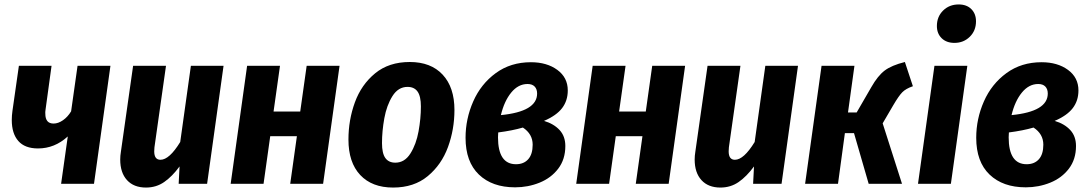

<svg xmlns="http://www.w3.org/2000/svg" viewBox="-20 -827 4895 864"><path d="M403 0H255L285 -213Q226 -159 151 -159Q92 -159 62.5 -192.5Q33 -226 33 -287Q33 -307 36 -328L65 -531H212L185 -334Q183 -321 184 -315Q184 -271 221 -271Q242 -271 263.5 -286Q285 -301 300 -326L329 -531H477Z M521 -109Q521 -126 524 -144L579 -531H727L675 -164Q674 -157 674 -146Q674 -108 702 -108Q742 -108 791 -188L839 -531H986L912 0H784L788 -78Q755 -33 719 -8Q683 17 637 17Q582 17 551.5 -16.5Q521 -50 521 -109Z M1286 0 1316 -214H1196L1166 0H1018L1092 -531H1240L1211 -325H1331L1360 -531H1508L1434 0Z M1548 -199Q1548 -287 1577 -366.5Q1606 -446 1668 -497Q1730 -548 1824 -548Q1919 -548 1972 -491Q2025 -434 2025 -332Q2025 -245 1996 -165.5Q1967 -86 1905 -34.5Q1843 17 1749 17Q1654 17 1601 -39.5Q1548 -96 1548 -199ZM1874 -348Q1874 -394 1859 -415Q1844 -436 1814 -436Q1772 -436 1746 -394.5Q1720 -353 1709.5 -295Q1699 -237 1699 -183Q1699 -137 1714 -116Q1729 -95 1759 -95Q1801 -95 1827 -136.5Q1853 -178 1863.5 -236Q1874 -294 1874 -348Z M2535 -420Q2535 -374 2509.5 -340.5Q2484 -307 2428 -283Q2472 -270 2498 -242Q2524 -214 2524 -170Q2524 -110 2492 -68Q2460 -26 2408 -5Q2356 16 2298 16Q2195 16 2135 -41.5Q2075 -99 2075 -207Q2075 -292 2109.5 -370.5Q2144 -449 2211 -498Q2278 -547 2369 -547Q2441 -547 2488 -512.5Q2535 -478 2535 -420ZM2234 -309Q2397 -325 2397 -406Q2397 -426 2386 -437.5Q2375 -449 2354 -449Q2312 -449 2280.5 -410.5Q2249 -372 2234 -309ZM2222 -231 2221 -209Q2221 -88 2302 -88Q2337 -88 2357 -110.5Q2377 -133 2377 -176Q2377 -224 2333 -253Q2285 -239 2222 -231Z M2841 0 2871 -214H2751L2721 0H2573L2647 -531H2795L2766 -325H2886L2915 -531H3063L2989 0Z M3106 -109Q3106 -126 3109 -144L3164 -531H3312L3260 -164Q3259 -157 3259 -146Q3259 -108 3287 -108Q3327 -108 3376 -188L3424 -531H3571L3497 0H3369L3373 -78Q3340 -33 3304 -8Q3268 17 3222 17Q3167 17 3136.5 -16.5Q3106 -50 3106 -109Z M4088 -439Q4056 -428 4040 -411.5Q4024 -395 4000 -354L3952 -272L4039 0H3889L3823 -228H3782L3751 0H3603L3677 -531H3825L3796 -321H3835L3901 -435Q3930 -486 3961 -509.5Q3992 -533 4052 -548Z M4333 -531 4259 0H4111L4185 -531ZM4196 -710Q4196 -752 4224 -779.5Q4252 -807 4294 -807Q4330 -807 4351 -786Q4372 -765 4372 -731Q4372 -689 4344 -661.5Q4316 -634 4275 -634Q4239 -634 4217.5 -655Q4196 -676 4196 -710Z M4833 -420Q4833 -374 4807.5 -340.5Q4782 -307 4726 -283Q4770 -270 4796 -242Q4822 -214 4822 -170Q4822 -110 4790 -68Q4758 -26 4706 -5Q4654 16 4596 16Q4493 16 4433 -41.5Q4373 -99 4373 -207Q4373 -292 4407.5 -370.5Q4442 -449 4509 -498Q4576 -547 4667 -547Q4739 -547 4786 -512.5Q4833 -478 4833 -420ZM4532 -309Q4695 -325 4695 -406Q4695 -426 4684 -437.5Q4673 -449 4652 -449Q4610 -449 4578.5 -410.5Q4547 -372 4532 -309ZM4520 -231 4519 -209Q4519 -88 4600 -88Q4635 -88 4655 -110.5Q4675 -133 4675 -176Q4675 -224 4631 -253Q4583 -239 4520 -231Z"/></svg>

Font: Fira Sans Condensed
Style: Bold Italic
Weight: 700
Width: 3
Italic angle: -8°
Designer: Carrois Corporate & Edenspiekermann AG
Foundry: Carrois Corporate GbR & Edenspiekermann AG
Version: Version 4.203